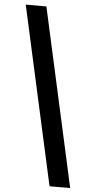

<svg xmlns="http://www.w3.org/2000/svg" viewBox="-64 -849 514 1067"><g transform="rotate(5 192.5 -315.0)"><path d="M254.9 182.6 35.2 -811.5H150.4L370.1 182.6Z"/></g></svg>

Font: Gen Shin Gothic Heavy
Style: Bold
Weight: 900
Designer: [Source Han Sans]
Ryoko NISHIZUKA  (kana & ideographs); Paul D. Hunt (Latin, Greek & Cyrillic); Wenlong ZHANG  (bopomofo
Version: Version 1.002.20150607